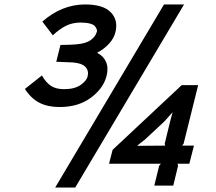

<svg xmlns="http://www.w3.org/2000/svg" viewBox="-20 -840 978 870"><path d="M602.1 -179.2 729 -180.2 726.1 -188 752.9 -297.9 762.2 -331.1 749 -316.9 725.1 -290 637.2 -208 603 -181.2ZM462.9 -496.1Q448.7 -439.5 391.8 -397.2Q335 -355 250 -355Q196.3 -355 158.4 -374.5Q120.6 -394 92.8 -437L169.9 -498Q189 -464.8 211.7 -450.4Q234.4 -436 270 -436Q317.9 -436 345 -454.8Q372.1 -473.6 377 -494.1Q383.3 -518.6 367.7 -536.1Q352.1 -553.7 310.1 -557.1L234.9 -560.1L253.9 -636.2Q313 -637.2 327.1 -639.2Q371.1 -643.1 392.1 -659.2Q413.1 -675.3 418 -693.8Q420.9 -700.2 418 -708Q415 -715.8 409.2 -722.4Q403.3 -729 386.7 -733.4Q370.1 -737.8 345.2 -737.8Q310.5 -737.8 282 -724.6Q253.4 -711.4 219.2 -680.2L171.9 -742.2Q260.3 -819.8 366.2 -819.8Q448.2 -819.8 482.4 -783.9Q516.6 -748 502.9 -693.8Q496.6 -666.5 473.9 -641.8Q451.2 -617.2 421.9 -602.1L420.9 -600.1Q448.7 -586.4 460.4 -559.6Q472.2 -532.7 462.9 -496.1ZM723.1 -819.8H814L320.8 9.8H230ZM858.9 -180.2 837.9 -98.1H784.2L787.1 -89.8L765.1 1H679.2L701.2 -88.9L709 -98.1H474.1L490.2 -161.1L803.2 -454.1H877.9L812 -189L805.2 -180.2Z"/></svg>

Font: Sinkin Sans 500 Medium Italic
Style: Regular
Weight: 500
Italic angle: -112°
Designer: Keith Bates
Foundry: K-Type
Version: Sinkin Sans (version 1.0)  by Keith Bates   •   © 2014   www